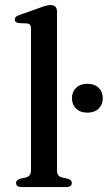

<svg xmlns="http://www.w3.org/2000/svg" viewBox="-20 -758 436 778"><path d="M211 -711.5V-68.5Q211 -55 216 -48.2Q221 -41.5 231 -39L253.5 -34Q262.5 -31.5 266.8 -27.2Q271 -23 271 -16.5Q271 -9 265.5 -4.5Q260 0 248.5 0H67Q56 0 50.5 -4.5Q45 -9 45 -16.5Q45 -22.5 49.2 -26.8Q53.5 -31 62 -34L85.5 -39Q95.5 -42 100.5 -48.5Q105.5 -55 105.5 -68.5V-641Q105.5 -652 101.8 -657.2Q98 -662.5 89.5 -663L55.5 -664.5Q47 -666 43.5 -669.5Q40 -673 40 -679Q40 -685.5 44 -689.5Q48 -693.5 59.5 -697.5L142.5 -727Q158.5 -733 168.2 -735.2Q178 -737.5 185 -737.5Q198 -737.5 204.5 -730.5Q211 -723.5 211 -711.5ZM334 -301.5Q305.5 -301.5 288.5 -317.8Q271.5 -334 271.5 -360Q271.5 -386 288.5 -402.2Q305.5 -418.5 334 -418.5Q363 -418.5 379.8 -402.2Q396.5 -386 396.5 -360Q396.5 -334.5 379.8 -318Q363 -301.5 334 -301.5Z"/></svg>

Font: Fraunces Wonky
Style: Regular
Weight: 400
Version: Version 1.000;[b76b70a41]